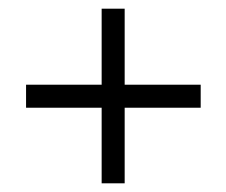

<svg xmlns="http://www.w3.org/2000/svg" viewBox="-20 -531 521 442"><path d="M40 -336H442V-283H40ZM214 -109V-511H267V-109Z"/></svg>

Font: Cinzel SemiBold
Style: Regular
Weight: 600
Designer: Natanael Gama
Version: Version 2.000